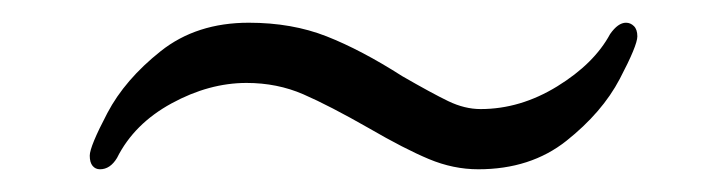

<svg xmlns="http://www.w3.org/2000/svg" viewBox="-20 -318 640 169"><path d="M401 -169Q379 -169 357.5 -178Q336 -187 305 -205Q270 -225 247 -235Q224 -245 197 -245Q164 -245 131 -227Q98 -209 83 -179Q77 -169 68 -169Q64 -169 61.5 -172Q59 -175 59 -181Q59 -189 74.5 -218.5Q90 -248 121.5 -273Q153 -298 199 -298Q237 -298 267.5 -286Q298 -274 334 -251Q360 -236 374.5 -229Q389 -222 403 -222Q438 -222 470.5 -242Q503 -262 517 -288Q524 -298 531 -298Q535 -298 538 -295Q541 -292 541 -286Q541 -278 525.5 -248.5Q510 -219 478.5 -194Q447 -169 401 -169Z"/></svg>

Font: JyunsaiKaai Light
Style: Regular
Weight: 300
Designer: Fontworks Inc.
Version: Version 0.030;April 7, 2024;FontCreator 14.0.0.2901 64-bit